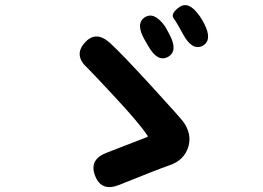

<svg xmlns="http://www.w3.org/2000/svg" viewBox="-20 -772 1040 759"><path d="M451 -41Q381 -13 356 -77Q331 -141 401 -168L561 -230Q566 -232 563 -236Q529 -287 429 -394Q333 -497 326 -503Q270 -553 315 -603Q359 -653 415 -602Q461 -560 576 -434.5Q691 -309 705 -290Q740 -241 724 -190Q707 -138 651 -119Q602 -102 451 -41ZM644 -547Q603 -525 566 -590L551 -616Q515 -680 553 -704Q590 -727 633 -667Q636 -662 650 -636Q685 -570 644 -547ZM781 -591Q740 -570 704 -636Q680 -681 666.5 -699.5Q653 -718 689 -744Q726 -770 769 -709Q778 -696 787 -679Q821 -613 781 -591Z"/></svg>

Font: Resource Han Rounded KR
Style: Bold
Weight: 700
Designer: Cyano Hao (round all glyphs); Ryoko NISHIZUKA 西塚涼子 (kana, bopomofo & ideographs); Paul D. Hunt (Latin, Greek & Cyrillic)
Foundry: Cyano Hao
Version: 0.990